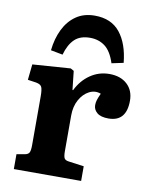

<svg xmlns="http://www.w3.org/2000/svg" viewBox="-87 -852 717 916"><g transform="rotate(10 271.0 -394.0)"><path d="M44 0V-72L84 -79Q100 -82 105 -92Q110 -102 110 -128V-363Q110 -396 104.5 -408.5Q99 -421 77 -425L36 -431L44 -507L228 -520L244 -511L254 -420H257Q281 -469 322.5 -497.5Q364 -526 415 -526Q469 -526 501 -496.5Q533 -467 533 -417Q533 -316 446 -316Q409 -316 391 -331Q373 -346 373 -368Q373 -380 376.5 -392Q380 -404 390 -426Q361 -437 333 -422.5Q305 -408 287 -375.5Q269 -343 269 -299V-126Q269 -102 274 -92.5Q279 -83 297 -81L370 -71V0ZM298 -788Q378 -788 420.5 -735Q463 -682 472 -590L415 -578Q397 -634 366.5 -657Q336 -680 294 -680Q246 -680 219 -654Q192 -628 178 -578L120 -589Q126 -646 148 -691Q170 -736 207.5 -762Q245 -788 298 -788Z"/></g></svg>

Font: Literata 12pt
Style: Bold
Weight: 700
Designer: Latin by Veronika Burian and Jose Scaglione. Greek by Irene Vlachou. Cyrillic by Vera Evstafieva.
Foundry: TypeTogether
Version: Version 3.002